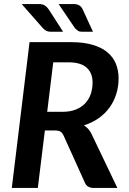

<svg xmlns="http://www.w3.org/2000/svg" viewBox="-20 -932 640 952"><path d="M288.5 -377.5Q327.5 -377.5 355.8 -388.8Q384 -400 402.5 -419.8Q421 -439.5 430 -466Q439 -492.5 439 -523Q439 -570 409.8 -596.5Q380.5 -623 320 -623H244L214 -377.5ZM332 -723Q394.5 -723 439.2 -709.8Q484 -696.5 512.5 -672.8Q541 -649 554.5 -616Q568 -583 568 -543.5Q568 -502 556.2 -465Q544.5 -428 522.5 -398Q500.5 -368 468.5 -345.5Q436.5 -323 396 -310.5Q407.5 -303.5 416.8 -293.5Q426 -283.5 433 -269.5L562 0H445.5Q412 0 401 -26L295 -260.5Q289 -273.5 280.2 -279.2Q271.5 -285 253 -285H202.5L167.5 0H38.5L126.5 -723ZM344 -912Q362.5 -912 373.5 -905Q384.5 -898 390 -885.5L441 -774.5H387Q374 -774.5 367 -779.2Q360 -784 351.5 -792.5L270.5 -912ZM172.5 -912Q191 -912 202.2 -904.8Q213.5 -897.5 221.5 -885.5L293 -774.5H232Q219 -774.5 210 -779Q201 -783.5 192.5 -792.5L87.5 -912Z"/></svg>

Font: Lato 2
Style: Bold Italic
Weight: 700
Italic angle: -7°
Designer: Lukasz Dziedzic with Adam Twardoch and Botio Nikoltchev
Foundry: tyPoland Lukasz Dziedzic
Version: Version 2.015; 2015-08-06; http://www.latofonts.com/